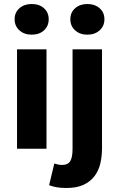

<svg xmlns="http://www.w3.org/2000/svg" viewBox="-20 -742 594 958"><path d="M65 0V-496H212V0ZM138 -569Q101 -569 77 -590.5Q53 -612 53 -646Q53 -680 77 -701Q101 -722 138 -722Q176 -722 199.5 -701Q223 -680 223 -646Q223 -612 199.5 -590.5Q176 -569 138 -569ZM312 196Q281 196 260.5 192Q240 188 225 182L251 74Q261 77 270 79Q279 81 290 81Q319 81 330.5 62Q342 43 342 1V-496H489V-3Q489 38 480.5 74Q472 110 451.5 137Q431 164 397 180Q363 196 312 196ZM416 -569Q379 -569 355 -590.5Q331 -612 331 -646Q331 -680 355 -701Q379 -722 416 -722Q453 -722 477 -701Q501 -680 501 -646Q501 -612 477 -590.5Q453 -569 416 -569Z"/></svg>

Font: TT Toshiba Sans
Style: Bold
Weight: 700
Designer: Paul D. Hunt
Foundry: Toshiba Corporation
Version: Version 2.020;PS 2.000;hotconv 1.0.86;makeotf.lib2.5.63406